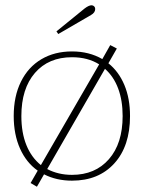

<svg xmlns="http://www.w3.org/2000/svg" viewBox="-20 -675 545 728"><path d="M201 -546 194 -556 301 -643Q317 -655 327 -655Q333 -655 337 -651Q341 -647 341 -641Q341 -627 325 -618ZM473 -235Q473 -121 413.5 -55.5Q354 10 253 10Q194 10 147 -14L120 33L96 19L123 -28Q80 -58 56 -111.5Q32 -165 32 -235Q32 -310 59.5 -365.5Q87 -421 137 -450.5Q187 -480 253 -480Q318 -480 368 -451L398 -504L423 -491L391 -435Q430 -404 451.5 -353Q473 -302 473 -235ZM135 -49 356 -431Q313 -458 253 -458Q164 -458 112.5 -398.5Q61 -339 61 -235Q61 -172 80 -125Q99 -78 135 -49ZM445 -235Q445 -294 428 -339.5Q411 -385 378 -414L159 -34Q201 -12 253 -12Q341 -12 393 -71.5Q445 -131 445 -235Z"/></svg>

Font: Taviraj Thin
Style: Regular
Weight: 250
Designer: Katatrad Team
Foundry: CadsonDemak
Version: Version 1.001